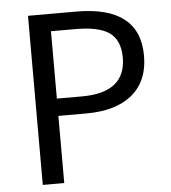

<svg xmlns="http://www.w3.org/2000/svg" viewBox="-52 -781 737 829"><g transform="rotate(-5 316.0 -366.5)"><path d="M100 -733H309Q584 -733 584 -518Q584 -405 509 -346Q439 -291 314 -291H193V0H100ZM302 -366Q492 -366 492 -518Q492 -595 443 -628Q398 -658 298 -658H193V-366Z"/></g></svg>

Font: Noto Sans Tobesmart edit
Style: Regular
Weight: 400
Designer: Ryoko NISHIZUKA  (kana & ideographs); Paul D. Hunt (Latin, Greek & Cyrillic); Wenlong ZHANG  (bopomofo); Sandoll Communi
Foundry: Adobe Systems Incorporated
Version: Version 1.005 Oct 7, 2021